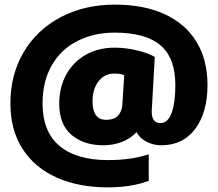

<svg xmlns="http://www.w3.org/2000/svg" viewBox="-20 -734 942 830"><path d="M25 -287Q25 -411 82 -508Q139 -605 242 -659.5Q345 -714 477 -714Q601 -714 691 -673Q781 -632 829 -554Q877 -476 877 -366Q877 -248 824 -177Q771 -106 677 -106Q643 -106 613 -121.5Q583 -137 570 -163Q546 -136 508 -121Q470 -106 427 -106Q342 -106 289 -151Q236 -196 236 -286Q236 -355 265.5 -410Q295 -465 349.5 -496.5Q404 -528 476 -528Q521 -528 569 -517Q617 -506 649 -488L636 -256Q635 -229 644.5 -215.5Q654 -202 673 -202Q706 -202 722 -246Q738 -290 738 -366Q738 -483 674 -538Q610 -593 476 -593Q386 -593 315 -557Q244 -521 204 -452Q164 -383 164 -287Q164 -165 237 -103.5Q310 -42 447 -42Q548 -42 623 -67V48Q546 76 447 76Q320 76 225 33.5Q130 -9 77.5 -90.5Q25 -172 25 -287ZM509 -282 517 -409Q502 -416 473 -416Q432 -416 406 -382.5Q380 -349 380 -296Q380 -216 439 -216Q473 -216 490 -234Q507 -252 509 -282Z"/></svg>

Font: Prompt
Style: Bold
Weight: 700
Designer: Katatrad Team
Foundry: CadsonDemak
Version: Version 1.000